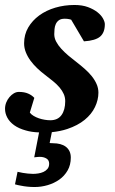

<svg xmlns="http://www.w3.org/2000/svg" viewBox="-27 -520 462 771"><path d="M257.3 112.8Q257.3 142.1 244.6 164.3Q231.9 186.5 211.2 201.2Q190.4 215.8 164.6 223.4Q138.7 231 112.3 231Q96.7 231 82.5 229.5Q68.4 228 57.1 225.6Q44.4 223.6 33.2 220.2L43.5 169.9Q54.2 172.4 64.9 174.3Q74.2 175.8 85 177Q95.7 178.2 105.5 178.2Q115.2 178.2 126.5 176.5Q137.7 174.8 147.5 170.4Q157.2 166 163.8 158Q170.4 149.9 170.4 137.2Q170.4 123 159.4 116.5Q148.4 109.9 133.3 109.9Q130.9 109.9 127 110.1Q123 110.4 119.1 110.8L110.4 111.8L129.9 11.7Q99.6 10.7 76.7 3.9Q48.3 -3.9 29.8 -17.3Q11.2 -30.8 2.2 -47.9Q-6.8 -64.9 -6.8 -83Q-6.8 -96.2 -2 -108.4Q2.9 -120.6 11 -130.1Q19 -139.6 28.8 -145.3Q38.6 -150.9 48.8 -150.9Q70.8 -150.9 85.9 -144.3Q101.1 -137.7 110.8 -127L92.8 -67.9Q98.1 -60.5 107.9 -54.7Q117.7 -48.8 129.2 -44.9Q140.6 -41 152.6 -39.1Q164.6 -37.1 174.8 -37.1Q205.1 -37.1 220 -57.9Q234.9 -78.6 234.9 -113.8Q234.9 -128.9 229 -142.3Q223.1 -155.8 212.4 -168.5Q201.7 -181.2 186.5 -193.6Q171.4 -206.1 152.8 -220.2Q137.2 -231.9 122.3 -246.1Q107.4 -260.3 95.7 -276.1Q84 -292 76.9 -309.6Q69.8 -327.1 69.8 -346.2Q69.8 -381.3 86.4 -409.7Q103 -438 130.9 -458.3Q158.7 -478.5 195.3 -489.3Q231.9 -500 272 -500Q303.2 -500 326.2 -491.5Q349.1 -482.9 364.3 -470.9Q379.4 -459 386.7 -445.6Q394 -432.1 394 -422.9Q394 -389.2 375 -373Q356 -356.9 310.1 -354L258.8 -440.9Q255.4 -441.9 251.5 -442.9Q248 -443.8 243.2 -444.3Q238.3 -444.8 232.9 -444.8Q217.8 -444.8 209.5 -438.7Q201.2 -432.6 197 -423.3Q192.9 -414.1 191.9 -403.1Q190.9 -392.1 190.9 -382.8Q190.9 -367.2 198.7 -352.5Q206.5 -337.9 219.2 -324Q231.9 -310.1 247.8 -296.6Q263.7 -283.2 279.8 -271Q296.9 -257.8 312.7 -243.9Q328.6 -230 341.1 -214.6Q353.5 -199.2 360.8 -182.6Q368.2 -166 368.2 -147.9Q368.2 -119.1 354.5 -90.3Q340.8 -61.5 313 -38.8Q285.2 -16.1 243.2 -2Q215.3 7.3 181.2 10.7L172.4 54.2Q173.8 54.7 175.8 54.7Q178.2 55.2 186.5 55.2Q201.7 55.2 214.6 58.6Q227.5 62 237.1 69.1Q246.6 76.2 252 87.2Q257.3 98.1 257.3 112.8Z"/></svg>

Font: Charis SIL Eur
Style: Bold Italic
Weight: 700
Italic angle: -11°
Foundry: SIL International
Version: Version 5.000